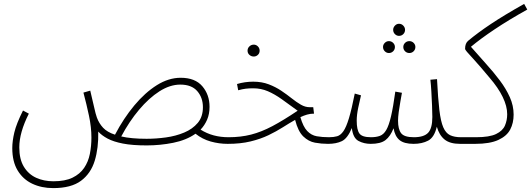

<svg xmlns="http://www.w3.org/2000/svg" viewBox="-20 -733 2725 985"><path d="M253 232Q193 232 145.5 209.5Q98 187 70.5 141.5Q43 96 43 27Q43 -9 53.5 -53.5Q64 -98 98 -166L128 -150Q79 -53 79 23Q79 84 102.5 122.5Q126 161 165.5 179Q205 197 254 197Q314 197 352 178.5Q390 160 411.5 128.5Q433 97 441 56.5Q449 16 449 -27Q449 -80 436.5 -139Q424 -198 408 -258L443 -268Q457 -211 463.5 -180.5Q470 -150 477 -130Q488 -100 509 -77.5Q530 -55 570 -42Q614 -126 669 -192Q724 -258 784.5 -296Q845 -334 907 -334Q981 -334 1018 -290.5Q1055 -247 1055 -185Q1055 -148 1042.5 -119Q1030 -90 1009 -68Q1041 -48 1076.5 -38.5Q1112 -29 1153 -29Q1165 -29 1169 -24Q1173 -19 1173 -12Q1173 5 1148 5Q1104 5 1061 -7Q1018 -19 983 -47Q936 -14 869 -0.5Q802 13 733 13Q659 13 610.5 3.5Q562 -6 532 -22Q502 -38 484 -58Q486 26 466 91.5Q446 157 395.5 194.5Q345 232 253 232ZM905 -299Q852 -299 798 -264.5Q744 -230 693.5 -170Q643 -110 602 -33Q653 -21 732 -21Q781 -21 831.5 -28Q882 -35 925 -53Q968 -71 994.5 -102.5Q1021 -134 1021 -183Q1021 -232 992 -265.5Q963 -299 905 -299Z M1282 -443Q1269 -443 1259.5 -451.5Q1250 -460 1250 -473Q1250 -486 1259.5 -495Q1269 -504 1282 -504Q1294 -504 1303 -495Q1312 -486 1312 -473Q1312 -460 1303 -451.5Q1294 -443 1282 -443Z M1148 5 1153 -29Q1215 -29 1268 -42.5Q1321 -56 1377.5 -86Q1434 -116 1507 -165Q1462 -198 1425.5 -224Q1389 -250 1354 -265Q1319 -280 1279 -280Q1258 -280 1241 -278Q1224 -276 1202 -270L1196 -302Q1216 -308 1237 -311Q1258 -314 1279 -314Q1323 -314 1358.5 -300.5Q1394 -287 1423 -267.5Q1452 -248 1476.5 -228.5Q1501 -209 1523.5 -196Q1546 -183 1569 -183H1587L1591 -150Q1572 -150 1555 -145Q1538 -140 1521 -132Q1535 -83 1556 -61Q1577 -39 1605 -34Q1633 -29 1668 -29Q1680 -29 1684 -24Q1688 -19 1688 -12Q1688 5 1663 5Q1629 5 1596 -1Q1563 -7 1536 -33Q1509 -59 1494 -118Q1464 -101 1431 -80Q1398 -59 1357.5 -39.5Q1317 -20 1265.5 -7.5Q1214 5 1148 5Z M2027 -549Q2015 -549 2006 -558Q1997 -567 1997 -580Q1997 -592 2006 -601.5Q2015 -611 2027 -611Q2040 -611 2049 -601.5Q2058 -592 2058 -580Q2058 -567 2049 -558Q2040 -549 2027 -549ZM1975 -461Q1963 -461 1954 -470Q1945 -479 1945 -492Q1945 -504 1954 -513Q1963 -522 1975 -522Q1988 -522 1997 -513Q2006 -504 2006 -492Q2006 -479 1997 -470Q1988 -461 1975 -461ZM2080 -461Q2067 -461 2058 -470Q2049 -479 2049 -492Q2049 -504 2058 -513Q2067 -522 2080 -522Q2093 -522 2102 -513Q2111 -504 2111 -492Q2111 -479 2102 -470Q2093 -461 2080 -461Z M1663 5 1668 -29Q1692 -29 1709.5 -34Q1727 -39 1741.5 -59.5Q1756 -80 1770 -126Q1784 -172 1800 -253L1832 -244Q1826 -219 1818 -181.5Q1810 -144 1810 -114Q1810 -67 1824 -48Q1838 -29 1883 -29Q1910 -29 1929 -36Q1948 -43 1961.5 -66Q1975 -89 1986 -136Q1997 -183 2008 -263L2042 -257Q2039 -239 2034 -212Q2029 -185 2025.5 -158Q2022 -131 2022 -114Q2022 -70 2038 -49.5Q2054 -29 2103 -29Q2155 -29 2176.5 -52Q2198 -75 2198 -133Q2198 -156 2196.5 -191Q2195 -226 2193 -262Q2191 -298 2188 -324L2222 -327Q2227 -228 2234 -169Q2241 -110 2254 -80Q2267 -50 2289 -39.5Q2311 -29 2345 -29Q2356 -29 2360 -24Q2364 -19 2364 -12Q2364 5 2340 5Q2288 5 2260.5 -17.5Q2233 -40 2221 -83Q2208 -28 2176.5 -11.5Q2145 5 2102 5Q2053 5 2029.5 -14.5Q2006 -34 1999 -75Q1983 -34 1958 -14.5Q1933 5 1882 5Q1847 5 1819 -10Q1791 -25 1785 -76Q1763 -23 1734 -9Q1705 5 1663 5Z M2340 5 2345 -29H2422Q2491 -29 2525 -45.5Q2559 -62 2570.5 -89Q2582 -116 2582 -147Q2582 -188 2559 -235.5Q2536 -283 2491 -335Q2441 -395 2413.5 -425Q2386 -455 2376 -466.5Q2366 -478 2366 -483Q2366 -511 2382 -524Q2431 -565 2498.5 -610Q2566 -655 2669 -713L2685 -684Q2590 -631 2517.5 -582.5Q2445 -534 2396 -493Q2435 -448 2473.5 -405.5Q2512 -363 2544 -320.5Q2576 -278 2595.5 -234.5Q2615 -191 2615 -145Q2615 -102 2597.5 -68.5Q2580 -35 2536.5 -15Q2493 5 2418 5Z"/></svg>

Font: Noto Sans Arabic Cond ExtLt
Style: Regular
Weight: 200
Width: 3
Designer: Monotype Design Team, Nadine Chahine, Nizar Qandah and Khaled Hosny
Foundry: Monotype Imaging Inc.
Version: Version 2.012; ttfautohint (v1.8.4.7-5d5b)